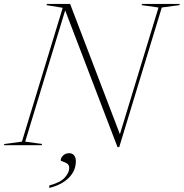

<svg xmlns="http://www.w3.org/2000/svg" viewBox="-63 -735 930 972"><path d="M756 -697 540.5 10H532L267 -682.5L64.5 -18L150 -6L148 0H-43L-41 -6L48 -18L254.5 -695.5L172.5 -709L174.5 -715H292L544 -55.5L739.5 -697L654 -709L656 -715H847L845 -709ZM244.5 76Q244.5 64 256.5 52.2Q268.5 40.5 287 40.5Q303 40.5 312 51.5Q321 62.5 321 81.5Q321 128.5 286.2 164.2Q251.5 200 186.5 216.5V204Q242.5 189 265 163.8Q287.5 138.5 287.5 115.5Q287.5 100 276.8 93Q266 86 255.2 83Q244.5 80 244.5 76Z"/></svg>

Font: Newsreader Display ExtraLight
Style: Italic
Weight: 275
Italic angle: -17°
Designer: Hugues Gentile
Foundry: Production Type
Version: Version 1.002